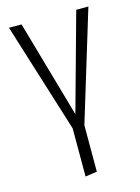

<svg xmlns="http://www.w3.org/2000/svg" viewBox="-112 -587 622 855"><g transform="rotate(-15 199.0 -159.0)"><path d="M382 -523 228 -17V197L174 205V-17L16 -523H74L202 -75L326 -523Z"/></g></svg>

Font: Fira Sans Extra Condensed Light
Style: Regular
Weight: 300
Width: 1
Designer: Carrois Corporate & Edenspiekermann AG
Foundry: Carrois Corporate GbR & Edenspiekermann AG
Version: Version 4.203